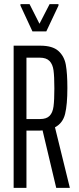

<svg xmlns="http://www.w3.org/2000/svg" viewBox="-20 -909 381 929"><path d="M252 0 186 -278Q181 -277 170 -277H108V0H46V-688H175Q234 -688 262.5 -662.5Q291 -637 298.5 -595.5Q306 -554 306 -483Q306 -403 295 -358Q284 -313 246 -293L318 0ZM243 -481Q243 -539 239 -568.5Q235 -598 219.5 -614Q204 -630 172 -630H108V-333H174Q205 -333 220 -348.5Q235 -364 239 -394Q243 -424 243 -481ZM137 -757 79 -882V-889H123L171 -794L220 -889H263V-882L204 -757Z"/></svg>

Font: Saira Ultra Condensed
Style: Regular
Weight: 400
Width: 1
Designer: Hector Gatti with collaboration of the Omnibus-Type team
Foundry: Omnibus-Type
Version: Version 1.001; ttfautohint (v1.8)